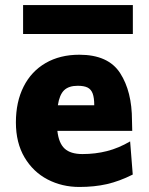

<svg xmlns="http://www.w3.org/2000/svg" viewBox="-20 -723 587 755"><path d="M205.6 -208.5Q210.9 -160.2 234.1 -138.7Q257.3 -117.2 304.2 -117.2Q355 -117.2 400.9 -128.9Q446.8 -140.6 491.7 -167L502 -36.6Q449.7 -10.3 400.4 1Q351.1 12.2 292 12.2Q224.1 12.2 167.2 -17.3Q110.4 -46.9 76.4 -104.2Q42.5 -161.6 42.5 -241.7Q42.5 -322.3 72.8 -382.3Q103 -442.4 159.4 -475.1Q215.8 -507.8 292 -507.8Q405.8 -507.8 452.4 -435.5Q499 -363.3 499 -249.5Q499.5 -229 500 -208.5ZM350.6 -309.1Q350.6 -338.4 344.5 -355Q338.4 -371.6 324.5 -378.7Q310.5 -385.7 285.6 -385.7Q250.5 -385.7 232.2 -368.2Q213.9 -350.6 207.5 -309.1ZM70.8 -703.1H502.4V-589.4H70.8Z"/></svg>

Font: Lesson One Extra
Style: Regular
Weight: 800
Designer: But Ko, Victor Gaultney, Annie Olsen, Julie Remington, Don Collingsworth, Eric Hays, Becca Hirsbrunner
Version: Version 1.100